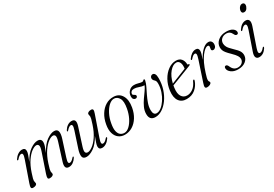

<svg xmlns="http://www.w3.org/2000/svg" viewBox="30 -1416 3159 2213"><g transform="rotate(-30 1609.5 -309.0)"><path d="M252 -55.5 338 -308.5Q355 -359 347.8 -378.8Q340.5 -398.5 318.5 -398.5Q293 -398.5 256 -371.8Q219 -345 181 -289.8Q143 -234.5 115 -149Q99.5 -103 95.2 -84.5Q91 -66 91 -56.5Q91 -47 94 -39.5Q97 -32 97 -22.5Q97 -8.5 82.8 -0.2Q68.5 8 45.5 8Q24 8 21.2 -7.2Q18.5 -22.5 32 -60L124.5 -325.5Q138.5 -366 136.2 -382.5Q134 -399 118 -399Q106 -399 92.2 -390.2Q78.5 -381.5 59.5 -359Q53.5 -353 48.5 -355Q39 -358 47.5 -370.5Q68.5 -402 96 -419.8Q123.5 -437.5 150.5 -437.5Q193.5 -437.5 193.5 -396.5Q193.5 -375 182.2 -345.5Q171 -316 154 -271.5Q204 -361.5 259.2 -399.5Q314.5 -437.5 357 -437.5Q409 -437.5 409 -388Q409 -368 400 -340.2Q391 -312.5 372 -265.5Q422 -358.5 478 -398Q534 -437.5 578 -437.5Q619.5 -437.5 627.2 -404.2Q635 -371 615.5 -311L548.5 -102.5Q535 -60.5 537.8 -45.2Q540.5 -30 555 -30Q566 -30 579.2 -38Q592.5 -46 612 -68.5Q618.5 -75.5 622.5 -73.5Q630.5 -70.5 622.5 -56.5Q603 -26.5 577.8 -9.2Q552.5 8 523.5 8Q459 8 487.5 -82L559 -308.5Q575 -359.5 568.2 -379Q561.5 -398.5 540 -398.5Q514 -398.5 477.2 -371.8Q440.5 -345 402.5 -289.8Q364.5 -234.5 336.5 -149Q321.5 -104 317 -84.2Q312.5 -64.5 312.5 -55Q312.5 -45 315.2 -38Q318 -31 318 -21.5Q318 -8 303.8 0.5Q289.5 9 267 9Q245.5 9 243 -6Q240.5 -21 252 -55.5Z M1067 -74.5Q1076.5 -71.5 1067.5 -58Q1047 -27 1020 -9.5Q993 8 965 8Q922.5 8 922.5 -33Q922.5 -52 933.5 -83.2Q944.5 -114.5 960 -155.5Q910.5 -66.5 855.2 -29.2Q800 8 758 8Q712 8 705.5 -26.5Q699 -61 718 -118.5L786.5 -327.5Q800 -368.5 797 -384.2Q794 -400 779.5 -400Q768.5 -400 755.5 -392Q742.5 -384 724 -363Q716 -353.5 712 -356Q703.5 -359 712 -374Q730.5 -403.5 756.2 -420.5Q782 -437.5 811 -437.5Q876 -437.5 847.5 -348L774.5 -121Q758 -70 764.8 -50.5Q771.5 -31 796 -31Q821.5 -31 859 -57.8Q896.5 -84.5 934.5 -139.8Q972.5 -195 1000.5 -280.5Q1016 -326.5 1020.2 -345Q1024.5 -363.5 1024.5 -373.5Q1024.5 -383.5 1021.8 -390.5Q1019 -397.5 1019 -407Q1019 -420.5 1033 -429Q1047 -437.5 1070 -437.5Q1091 -437.5 1094.5 -423.5Q1098 -409.5 1086.5 -378L993 -109Q977 -64 979.5 -47.2Q982 -30.5 997.5 -30.5Q1008.5 -30.5 1022 -38.5Q1035.5 -46.5 1055.5 -69.5Q1062.5 -77.5 1067 -74.5Z M1368.5 -437.5Q1441 -436 1476 -377Q1511 -318 1494 -223.5Q1481.5 -153.5 1449 -101.5Q1416.5 -49.5 1369.8 -20.8Q1323 8 1268 8Q1222 8 1188.2 -16.8Q1154.5 -41.5 1140 -88.5Q1125.5 -135.5 1137.5 -202.5Q1150 -274.5 1183.5 -328Q1217 -381.5 1264.8 -410.2Q1312.5 -439 1368.5 -437.5ZM1273 -13.5Q1307 -13.5 1340.5 -44.8Q1374 -76 1399.8 -128Q1425.5 -180 1436.5 -241.5Q1453.5 -331 1429.8 -372.8Q1406 -414.5 1365 -416Q1330.5 -417.5 1295.2 -386.2Q1260 -355 1232.8 -302Q1205.5 -249 1194.5 -184.5Q1183 -122.5 1191.2 -85Q1199.5 -47.5 1221.5 -30.5Q1243.5 -13.5 1273 -13.5Z M1928.5 -363Q1928.5 -286.5 1906.5 -219.2Q1884.5 -152 1847.8 -101Q1811 -50 1765.8 -21Q1720.5 8 1674 8Q1596 8 1597 -77.5Q1597.5 -121 1616.2 -162Q1635 -203 1661.2 -240.8Q1687.5 -278.5 1711.5 -312Q1735.5 -345.5 1747 -373Q1713.5 -374.5 1681.2 -387Q1649 -399.5 1619.5 -399.5Q1597 -400 1583.8 -388Q1570.5 -376 1570 -359Q1569.5 -346.5 1587.5 -337Q1607.5 -328.5 1607 -313Q1606.5 -303.5 1599.2 -297.2Q1592 -291 1580.5 -291Q1565 -291 1554.5 -303.8Q1544 -316.5 1545 -340.5Q1546 -380.5 1573.8 -408.8Q1601.5 -437 1641 -437Q1668 -437 1696.8 -428.5Q1725.5 -420 1742 -420Q1755 -420 1760.5 -428Q1766 -436 1773.5 -436Q1784.5 -436 1780 -415Q1773.5 -384 1754.8 -345.5Q1736 -307 1715 -264.2Q1694 -221.5 1678.8 -177.2Q1663.5 -133 1663.5 -91Q1663.5 -24 1708.5 -24Q1739 -24 1771 -49Q1803 -74 1830.5 -115.5Q1858 -157 1875 -207.2Q1892 -257.5 1892.5 -308.5Q1892.5 -330.5 1888.8 -341.8Q1885 -353 1876 -361.5Q1854 -380 1854.5 -401.5Q1855 -417 1864.8 -427.2Q1874.5 -437.5 1889 -437.5Q1906.5 -437.5 1917.5 -420.2Q1928.5 -403 1928.5 -363Z M2273.5 -130Q2253.5 -71.5 2206.8 -31.8Q2160 8 2089.5 8Q2023 8 1990.5 -39Q1958 -86 1968.5 -172Q1977.5 -246 2011.5 -306.5Q2045.5 -367 2095 -402.8Q2144.5 -438.5 2198.5 -438.5Q2245.5 -438.5 2269 -409.8Q2292.5 -381 2293.5 -339.5Q2294 -328.5 2305 -330Q2314 -331 2316 -324.5Q2318.5 -316 2304.5 -310.5Q2287.5 -303.5 2253.2 -290.2Q2219 -277 2177.8 -261Q2136.5 -245 2098 -230Q2059.5 -215 2034 -205.5Q2031.5 -191 2029.5 -176Q2019.5 -102 2044 -63.8Q2068.5 -25.5 2116 -25.5Q2155 -25.5 2192.5 -51.8Q2230 -78 2255 -136Q2262.5 -148 2269 -147Q2278.5 -146 2273.5 -130ZM2192.5 -417.5Q2147.5 -417.5 2103.5 -365.8Q2059.5 -314 2038.5 -226.5Q2066.5 -237.5 2105 -252.8Q2143.5 -268 2180.8 -283Q2218 -298 2242 -307.5Q2245 -320.5 2245 -342Q2245 -375.5 2231.2 -396.5Q2217.5 -417.5 2192.5 -417.5Z M2360.5 -355Q2351.5 -357.5 2360 -370.5Q2381 -401.5 2407.5 -419.5Q2434 -437.5 2460.5 -437.5Q2501.5 -437.5 2501.5 -396.5Q2501.5 -380.5 2495.2 -358Q2489 -335.5 2474.5 -293.5Q2511 -363 2551.8 -400.2Q2592.5 -437.5 2629 -437.5Q2654 -437.5 2667 -422.2Q2680 -407 2679.5 -381Q2678.5 -357.5 2666.5 -343.2Q2654.5 -329 2638 -329Q2614.5 -329 2614.5 -350Q2614.5 -359 2617 -366.8Q2619.5 -374.5 2619.5 -384Q2619.5 -402.5 2601.5 -402.5Q2567 -402.5 2517.2 -336.8Q2467.5 -271 2427.5 -144.5Q2417 -110.5 2412.2 -92.2Q2407.5 -74 2407.5 -60.5Q2407.5 -45 2413.5 -39Q2419.5 -33 2419.5 -24.5Q2419.5 -11.5 2402.2 -1.8Q2385 8 2361 8Q2339.5 8 2336.5 -7.5Q2333.5 -23 2346 -58.5L2433 -320.5Q2448 -365.5 2446 -382.2Q2444 -399 2428 -399Q2418 -399 2405 -390.5Q2392 -382 2372 -359Q2365 -352.5 2360.5 -355Z M2782 -12Q2818.5 -12 2840.2 -32.2Q2862 -52.5 2862 -81Q2862 -101.5 2848.2 -124.5Q2834.5 -147.5 2793.5 -187.5Q2763 -217 2746 -238Q2729 -259 2722.2 -277.8Q2715.5 -296.5 2716 -319Q2717.5 -368.5 2759.2 -403.5Q2801 -438.5 2867 -438.5Q2922.5 -438.5 2951.8 -418Q2981 -397.5 2981.5 -371.5Q2981.5 -345.5 2959.5 -345.5Q2950 -345.5 2942.5 -352Q2935 -358.5 2927 -376Q2906 -419 2860.5 -419Q2820.5 -419 2795.2 -396.2Q2770 -373.5 2770 -338.5Q2770 -315 2782.8 -290.2Q2795.5 -265.5 2841 -222.5Q2887.5 -179.5 2902 -153.2Q2916.5 -127 2915 -97.5Q2912.5 -51.5 2874.5 -21.8Q2836.5 8 2774.5 8Q2719 8 2684.5 -18.5Q2650 -45 2650 -76Q2650 -102 2671 -102Q2689 -102 2701.5 -71Q2716 -39 2736.5 -25.5Q2757 -12 2782 -12Z M3164.5 -528Q3133 -528 3133 -559Q3133 -572 3140 -587.5Q3147 -603 3159.2 -614.2Q3171.5 -625.5 3187 -625.5Q3202.5 -625.5 3210.8 -617Q3219 -608.5 3219 -595Q3219 -573 3203.5 -550.5Q3188 -528 3164.5 -528ZM3080 -100Q3067 -62 3070 -46Q3073 -30 3087.5 -30Q3098 -30 3111.5 -37.8Q3125 -45.5 3143.5 -68Q3149.5 -75.5 3154.5 -73.5Q3163 -70.5 3154.5 -55Q3114 8 3056 8Q3024.5 8 3014.2 -15.5Q3004 -39 3020 -84L3102.5 -322.5Q3117 -364 3114.5 -381.2Q3112 -398.5 3096 -398.5Q3084.5 -398.5 3071.8 -390.2Q3059 -382 3039.5 -359Q3033.5 -352 3028.5 -354.5Q3020.5 -357.5 3028.5 -372Q3071.5 -437.5 3127.5 -437.5Q3158.5 -437.5 3169 -413.5Q3179.5 -389.5 3163.5 -342.5Z"/></g></svg>

Font: Fraunces 144pt S050 Light
Style: Italic
Weight: 300
Italic angle: -16°
Version: Version 1.000; ttfautohint (v1.8.3)